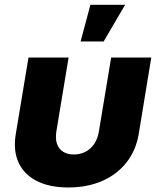

<svg xmlns="http://www.w3.org/2000/svg" viewBox="-20 -786 671 813"><path d="M269 7.8Q189.9 7.8 136 -19.5Q82 -46.9 58.6 -97.7Q35.2 -148.4 46.9 -218.8L100.6 -542.5H270.5L218.8 -230.5Q213.9 -199.2 221.2 -177.2Q228.5 -155.3 247.1 -143.6Q265.6 -131.8 292.5 -131.8Q320.3 -131.8 342.5 -143.6Q364.7 -155.3 379.4 -177.2Q394 -199.2 398.9 -230.5L450.7 -542.5H620.6L567.4 -218.8Q555.7 -148.9 515.4 -97.9Q475.1 -46.9 412.1 -19.5Q349.1 7.8 269 7.8ZM321.3 -610.4 362.8 -765.6H509.8L418.9 -610.4Z"/></svg>

Font: Inter 16pt ExtraBold
Style: Italic
Weight: 800
Italic angle: -9.3988°
Version: Version 4.001;git-66647c0bb